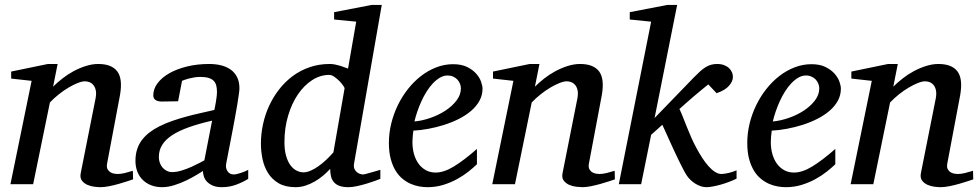

<svg xmlns="http://www.w3.org/2000/svg" viewBox="-20 -757 4022 789"><path d="M526.9 -20Q520.5 -17.6 504.6 -12.5Q488.8 -7.3 469.2 -1.7Q449.7 3.9 429.2 8.1Q408.7 12.2 393.1 12.2Q384.3 12.2 368.9 10.5Q353.5 8.8 339.4 2.7Q325.2 -3.4 316.4 -15.1Q307.6 -26.9 312 -46.9L373 -354Q376.5 -374 373.3 -387.2Q370.1 -400.4 363 -408.4Q356 -416.5 346.7 -419.7Q337.4 -422.9 329.1 -422.9Q316.9 -422.9 299.1 -415.8Q281.2 -408.7 261.5 -397Q241.7 -385.3 221.7 -369.4Q201.7 -353.5 185.1 -335.9L116.2 0H22.9L109.9 -424.8L25.9 -434.1V-462.9L176.8 -494.1H216.8L198.2 -400.9Q214.8 -417.5 236.3 -434.3Q257.8 -451.2 282.2 -464.4Q306.6 -477.5 332.8 -485.8Q358.9 -494.1 383.8 -494.1Q438.5 -494.1 461.7 -463.9Q484.9 -433.6 473.1 -366.2L419.9 -84Q417.5 -69.8 422.1 -61.5Q426.8 -53.2 434.3 -48.8Q441.9 -44.4 450.2 -43.2Q458.5 -42 462.9 -42Q476.6 -42 492.7 -45.9Q508.8 -49.8 525.9 -55.2Z M851.6 -261.2Q796.4 -248.5 755.4 -233.9Q714.4 -219.2 687 -201.2Q659.7 -183.1 646.2 -161.1Q632.8 -139.2 632.8 -111.8Q632.8 -98.6 637 -87.4Q641.1 -76.2 648.4 -67.9Q655.8 -59.6 665.8 -54.7Q675.8 -49.8 688 -49.8Q706.1 -49.8 727.1 -56.4Q748 -63 767.1 -71.5Q786.1 -80.1 800.8 -87.9Q815.4 -95.7 819.8 -98.1ZM1000 -22Q980 -9.3 951.7 1.5Q923.3 12.2 891.6 12.2Q869.1 12.2 854.2 5.6Q839.4 -1 830.3 -10.7Q821.3 -20.5 817.6 -32.2Q814 -43.9 814 -54.2Q805.2 -48.8 787.1 -37.8Q769 -26.9 745.8 -15.6Q722.7 -4.4 696.5 3.9Q670.4 12.2 646 12.2Q621.6 12.2 601.3 4.4Q581.1 -3.4 566.7 -17.6Q552.2 -31.7 544.4 -51.8Q536.6 -71.8 536.6 -96.2Q536.6 -122.1 543.5 -143.3Q550.3 -164.6 563.2 -181.6Q576.2 -198.7 594.2 -212.6Q612.3 -226.6 634.8 -237.8Q661.1 -251 689 -260.5Q716.8 -270 745.4 -277.8Q773.9 -285.6 803 -292Q832 -298.3 860.8 -305.2Q861.3 -308.6 863.3 -317.1Q865.2 -325.7 866.9 -336.4Q868.7 -347.2 870.1 -358.6Q871.6 -370.1 871.6 -379.9Q871.6 -394 868.7 -405.5Q865.7 -417 858.2 -424.8Q850.6 -432.6 837.2 -436.8Q823.7 -440.9 802.7 -440.9Q790.5 -440.9 778.6 -439Q766.6 -437 756.3 -434.3Q746.1 -431.6 738.8 -429Q731.4 -426.3 728 -424.8L711.9 -340.8L645 -339.8Q627.9 -339.8 618.9 -346.2Q609.9 -352.5 609.9 -365.2Q609.9 -391.6 627.4 -415Q645 -438.5 676 -456.1Q707 -473.6 749 -483.9Q791 -494.1 839.8 -494.1Q866.2 -494.1 888.7 -488.5Q911.1 -482.9 928 -470.9Q944.8 -459 954.3 -439.9Q963.9 -420.9 963.9 -394Q963.9 -386.2 961.4 -368.9Q959 -351.6 955.3 -328.6Q951.7 -305.7 946.5 -278.6Q941.4 -251.5 936.5 -224.6Q924.3 -161.6 909.7 -85.9Q905.8 -67.4 914.6 -53.7Q923.3 -40 941.9 -40Q945.3 -40 953.1 -41.7Q960.9 -43.5 969.7 -46.4Q978.5 -49.3 986.8 -52.7Q995.1 -56.2 1000 -59.1Z M1435.1 -85.9Q1432.6 -71.8 1436.5 -63Q1440.4 -54.2 1447 -49.1Q1453.6 -43.9 1460.7 -42Q1467.8 -40 1471.2 -40Q1474.6 -40 1485.1 -42.7Q1495.6 -45.4 1507.3 -48.8Q1519 -52.2 1529.3 -55.2L1543 -59.1V-22Q1537.1 -19.5 1521.5 -13.9Q1505.9 -8.3 1486.8 -2.4Q1467.8 3.4 1447.5 7.8Q1427.2 12.2 1412.1 12.2Q1389.2 12.2 1374.5 6.6Q1359.9 1 1351.6 -9Q1343.3 -19 1340.1 -32.7Q1336.9 -46.4 1336.9 -63Q1323.7 -48.8 1307.9 -35.4Q1292 -22 1273.9 -11.5Q1255.9 -1 1235.8 5.6Q1215.8 12.2 1194.8 12.2Q1152.8 12.2 1125.2 -3.9Q1097.7 -20 1081.5 -45.9Q1065.4 -71.8 1058.8 -103.5Q1052.2 -135.3 1052.2 -167Q1052.2 -206.5 1060.8 -246.3Q1069.3 -286.1 1086.2 -322.5Q1103 -358.9 1127.4 -390.1Q1151.9 -421.4 1183.1 -444.6Q1214.4 -467.8 1252.7 -481Q1291 -494.1 1335 -494.1Q1346.2 -494.1 1356.9 -491.9Q1367.7 -489.7 1377.4 -486.8Q1387.2 -483.9 1395.5 -480.5Q1403.8 -477.1 1410.2 -475.1L1443.8 -668L1353 -676.8V-707L1507.8 -736.8H1548.8ZM1396 -394Q1396.5 -396 1390.4 -405Q1384.3 -414.1 1374.8 -423.8Q1365.2 -433.6 1354 -441.4Q1342.8 -449.2 1333 -449.2Q1296.4 -449.2 1263.2 -428Q1230 -406.7 1204.6 -369.6Q1179.2 -332.5 1164.1 -282Q1148.9 -231.4 1148.9 -172.9Q1148.9 -140.6 1155.5 -117.2Q1162.1 -93.8 1173.1 -78.6Q1184.1 -63.5 1198.2 -56.2Q1212.4 -48.8 1227.1 -48.8Q1240.7 -48.8 1256.6 -55.7Q1272.5 -62.5 1288.6 -74Q1304.7 -85.4 1320.6 -100.3Q1336.4 -115.2 1350.1 -130.9Z M1874 -394Q1874 -403.8 1870.1 -413.3Q1866.2 -422.9 1859.4 -430.2Q1852.5 -437.5 1842.3 -442.1Q1832 -446.8 1819.8 -446.8Q1803.2 -446.8 1788.1 -438Q1772.9 -429.2 1759 -414.6Q1745.1 -399.9 1733.2 -380.9Q1721.2 -361.8 1711.7 -340.8Q1702.1 -319.8 1694.8 -298.3Q1687.5 -276.9 1683.1 -257.8Q1714.8 -260.7 1748.8 -272.5Q1782.7 -284.2 1810.5 -302.5Q1838.4 -320.8 1856.2 -344.2Q1874 -367.7 1874 -394ZM1962.9 -393.1Q1962.9 -365.7 1950.2 -342.8Q1937.5 -319.8 1915.8 -301.3Q1894 -282.7 1865.5 -268.3Q1836.9 -253.9 1805.4 -243.9Q1773.9 -233.9 1741.2 -227.8Q1708.5 -221.7 1678.7 -220.2Q1677.2 -210.4 1676 -196.8Q1674.8 -183.1 1674.8 -173.8Q1674.8 -146.5 1681.4 -123.5Q1688 -100.6 1700.4 -83.7Q1712.9 -66.9 1730.5 -57.4Q1748 -47.9 1770 -47.9Q1803.7 -47.9 1844.2 -72.3Q1884.8 -96.7 1939.9 -145V-82Q1925.8 -68.4 1905.3 -52Q1884.8 -35.6 1858.6 -21.2Q1832.5 -6.8 1801.8 2.7Q1771 12.2 1736.8 12.2Q1721.7 12.2 1703.9 9.3Q1686 6.3 1668.5 -1.2Q1650.9 -8.8 1634.5 -22Q1618.2 -35.2 1605.7 -55.4Q1593.3 -75.7 1585.7 -103.8Q1578.1 -131.8 1578.1 -169.9Q1578.1 -209.5 1587.6 -248.8Q1597.2 -288.1 1614.5 -324Q1631.8 -359.9 1656.2 -390.9Q1680.7 -421.9 1710 -444.6Q1739.3 -467.3 1772.7 -480.2Q1806.2 -493.2 1841.8 -493.2Q1876.5 -493.2 1899.7 -481.7Q1922.9 -470.2 1937 -454.1Q1951.2 -438 1957 -420.9Q1962.9 -403.8 1962.9 -393.1Z M2506.8 -20Q2500.5 -17.6 2484.6 -12.5Q2468.8 -7.3 2449.2 -1.7Q2429.7 3.9 2409.2 8.1Q2388.7 12.2 2373 12.2Q2364.3 12.2 2348.9 10.5Q2333.5 8.8 2319.3 2.7Q2305.2 -3.4 2296.4 -15.1Q2287.6 -26.9 2292 -46.9L2353 -354Q2356.4 -374 2353.3 -387.2Q2350.1 -400.4 2343 -408.4Q2335.9 -416.5 2326.7 -419.7Q2317.4 -422.9 2309.1 -422.9Q2296.9 -422.9 2279.1 -415.8Q2261.2 -408.7 2241.5 -397Q2221.7 -385.3 2201.7 -369.4Q2181.6 -353.5 2165 -335.9L2096.2 0H2002.9L2089.8 -424.8L2005.9 -434.1V-462.9L2156.7 -494.1H2196.8L2178.2 -400.9Q2194.8 -417.5 2216.3 -434.3Q2237.8 -451.2 2262.2 -464.4Q2286.6 -477.5 2312.7 -485.8Q2338.9 -494.1 2363.8 -494.1Q2418.5 -494.1 2441.7 -463.9Q2464.8 -433.6 2453.1 -366.2L2399.9 -84Q2397.5 -69.8 2402.1 -61.5Q2406.7 -53.2 2414.3 -48.8Q2421.9 -44.4 2430.2 -43.2Q2438.5 -42 2442.9 -42Q2456.5 -42 2472.7 -45.9Q2488.8 -49.8 2505.9 -55.2Z M3006.8 -22.9Q2994.1 -16.6 2977.8 -10.3Q2961.4 -3.9 2944.3 1Q2927.2 5.9 2910.9 9Q2894.5 12.2 2882.8 12.2Q2870.6 12.2 2858.9 8.1Q2847.2 3.9 2836.7 -2.7Q2826.2 -9.3 2817.4 -17.8Q2808.6 -26.4 2802.7 -35.2Q2795.9 -45.4 2787.4 -61.8Q2778.8 -78.1 2769.3 -97.7Q2759.8 -117.2 2750 -138.4Q2740.2 -159.7 2731.2 -179.4Q2722.2 -199.2 2714.6 -216.3Q2707 -233.4 2701.7 -244.1L2655.8 -203.1L2614.7 0H2522.9L2655.8 -668L2567.9 -676.8V-707L2722.7 -736.8H2762.7L2669.9 -272L2831.5 -439Q2845.7 -453.6 2857.4 -464.1Q2869.1 -474.6 2880.1 -481.2Q2891.1 -487.8 2902.3 -491Q2913.6 -494.1 2926.8 -494.1Q2943.4 -494.1 2955.8 -489.3Q2968.3 -484.4 2976.3 -476.6Q2984.4 -468.8 2988.3 -459Q2992.2 -449.2 2991.7 -439.9Q2991.7 -422.9 2975.8 -404.5Q2960 -386.2 2924.8 -374L2890.6 -410.2Q2877 -399.4 2861.1 -386.2Q2845.2 -373 2829.1 -359.4Q2813 -345.7 2798.3 -332.5Q2783.7 -319.3 2772 -309.1Q2778.3 -296.4 2785.9 -277.3Q2793.5 -258.3 2802 -236.6Q2810.5 -214.8 2820.6 -192.1Q2830.6 -169.4 2841.8 -148.9Q2853 -127.9 2865.5 -108.6Q2877.9 -89.4 2891.1 -74.5Q2904.3 -59.6 2918 -50.8Q2931.6 -42 2944.8 -42Q2950.2 -42 2958 -43.2Q2965.8 -44.4 2974.6 -46.4Q2983.4 -48.3 2991.9 -51.3Q3000.5 -54.2 3006.8 -57.1Z M3346.7 -394Q3346.7 -403.8 3342.8 -413.3Q3338.9 -422.9 3332 -430.2Q3325.2 -437.5 3314.9 -442.1Q3304.7 -446.8 3292.5 -446.8Q3275.9 -446.8 3260.7 -438Q3245.6 -429.2 3231.7 -414.6Q3217.8 -399.9 3205.8 -380.9Q3193.8 -361.8 3184.3 -340.8Q3174.8 -319.8 3167.5 -298.3Q3160.2 -276.9 3155.8 -257.8Q3187.5 -260.7 3221.4 -272.5Q3255.4 -284.2 3283.2 -302.5Q3311 -320.8 3328.9 -344.2Q3346.7 -367.7 3346.7 -394ZM3435.5 -393.1Q3435.5 -365.7 3422.9 -342.8Q3410.2 -319.8 3388.4 -301.3Q3366.7 -282.7 3338.1 -268.3Q3309.6 -253.9 3278.1 -243.9Q3246.6 -233.9 3213.9 -227.8Q3181.2 -221.7 3151.4 -220.2Q3149.9 -210.4 3148.7 -196.8Q3147.5 -183.1 3147.5 -173.8Q3147.5 -146.5 3154.1 -123.5Q3160.6 -100.6 3173.1 -83.7Q3185.5 -66.9 3203.1 -57.4Q3220.7 -47.9 3242.7 -47.9Q3276.4 -47.9 3316.9 -72.3Q3357.4 -96.7 3412.6 -145V-82Q3398.4 -68.4 3377.9 -52Q3357.4 -35.6 3331.3 -21.2Q3305.2 -6.8 3274.4 2.7Q3243.7 12.2 3209.5 12.2Q3194.3 12.2 3176.5 9.3Q3158.7 6.3 3141.1 -1.2Q3123.5 -8.8 3107.2 -22Q3090.8 -35.2 3078.4 -55.4Q3065.9 -75.7 3058.3 -103.8Q3050.8 -131.8 3050.8 -169.9Q3050.8 -209.5 3060.3 -248.8Q3069.8 -288.1 3087.2 -324Q3104.5 -359.9 3128.9 -390.9Q3153.3 -421.9 3182.6 -444.6Q3211.9 -467.3 3245.4 -480.2Q3278.8 -493.2 3314.5 -493.2Q3349.1 -493.2 3372.3 -481.7Q3395.5 -470.2 3409.7 -454.1Q3423.8 -438 3429.7 -420.9Q3435.5 -403.8 3435.5 -393.1Z M3979.5 -20Q3973.1 -17.6 3957.3 -12.5Q3941.4 -7.3 3921.9 -1.7Q3902.3 3.9 3881.8 8.1Q3861.3 12.2 3845.7 12.2Q3836.9 12.2 3821.5 10.5Q3806.2 8.8 3792 2.7Q3777.8 -3.4 3769 -15.1Q3760.3 -26.9 3764.6 -46.9L3825.7 -354Q3829.1 -374 3825.9 -387.2Q3822.8 -400.4 3815.7 -408.4Q3808.6 -416.5 3799.3 -419.7Q3790 -422.9 3781.7 -422.9Q3769.5 -422.9 3751.7 -415.8Q3733.9 -408.7 3714.1 -397Q3694.3 -385.3 3674.3 -369.4Q3654.3 -353.5 3637.7 -335.9L3568.8 0H3475.6L3562.5 -424.8L3478.5 -434.1V-462.9L3629.4 -494.1H3669.4L3650.9 -400.9Q3667.5 -417.5 3689 -434.3Q3710.4 -451.2 3734.9 -464.4Q3759.3 -477.5 3785.4 -485.8Q3811.5 -494.1 3836.4 -494.1Q3891.1 -494.1 3914.3 -463.9Q3937.5 -433.6 3925.8 -366.2L3872.6 -84Q3870.1 -69.8 3874.8 -61.5Q3879.4 -53.2 3887 -48.8Q3894.5 -44.4 3902.8 -43.2Q3911.1 -42 3915.5 -42Q3929.2 -42 3945.3 -45.9Q3961.4 -49.8 3978.5 -55.2Z"/></svg>

Font: Charis SIL Phon
Style: Italic
Weight: 400
Italic angle: -11°
Foundry: SIL International
Version: Version 5.000